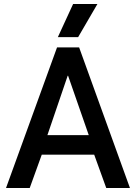

<svg xmlns="http://www.w3.org/2000/svg" viewBox="-20 -936 677 956"><path d="M264 -700H374L627 0H509L449 -166H188L128 0H10ZM422 -263 319 -559H317L216 -263ZM344 -916H465L369 -751H268Z"/></svg>

Font: Chakra Petch SemiBold
Style: Regular
Weight: 600
Designer: Katatrad Aksorn Co.,Ltd.
Foundry: Cadson Demak Co.,Ltd.
Version: Version 1.000; ttfautohint (v1.6)